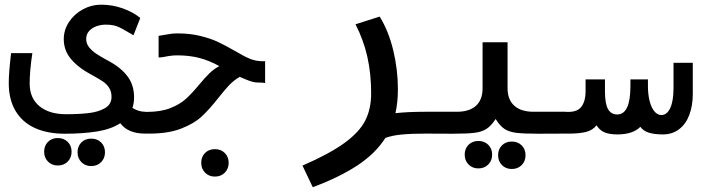

<svg xmlns="http://www.w3.org/2000/svg" viewBox="-20 -572 3040 822"><path d="M17.5 -216.5Q17.5 -262 27.5 -344.5H118.5Q107 -268.5 107 -214.5Q107 -152 148.8 -117.5Q190.5 -83 263 -83Q319.5 -83 360.8 -88Q402 -93 429.8 -109.2Q457.5 -125.5 457.5 -157.5Q457.5 -179.5 447.5 -195.5Q437.5 -211.5 421.5 -222.5Q405.5 -233.5 377 -249Q317 -280.5 285 -318Q253 -355.5 253 -404Q253 -444.5 275.8 -478.5Q298.5 -512.5 335.2 -532.2Q372 -552 412.5 -552Q461.5 -552 506.5 -535.8Q551.5 -519.5 580.5 -495L551.5 -421L529 -434Q504.5 -448.5 492.2 -454.5Q480 -460.5 466.2 -463.5Q452.5 -466.5 432.5 -466.5Q412.5 -466.5 393.2 -459.8Q374 -453 361.5 -439.2Q349 -425.5 349 -405Q349 -385.5 361.2 -370Q373.5 -354.5 390.5 -343Q407.5 -331.5 435 -316.5Q440.5 -314 445.5 -311Q498.5 -282 526.2 -244.8Q554 -207.5 554 -155.5Q554 -131 547 -110Q573.5 -93.5 601.5 -93.5V0Q528 0 495 -44.5Q455 -18.5 394.5 -9Q334 0.5 257.5 0.5Q183 0.5 129.2 -24Q75.5 -48.5 46.5 -97.2Q17.5 -146 17.5 -216.5ZM169 77.5Q169 52 185.2 35.5Q201.5 19 227.5 19Q253.5 19 270 35.5Q286.5 52 286.5 77.5Q286.5 103 270 119.8Q253.5 136.5 227.5 136.5Q202 136.5 185.5 119.8Q169 103 169 77.5ZM312 80Q312 54.5 328.2 38Q344.5 21.5 370.5 21.5Q396.5 21.5 413 38Q429.5 54.5 429.5 80Q429.5 105.5 413 122.2Q396.5 139 370.5 139Q345 139 328.5 122.2Q312 105.5 312 80Z M598.5 -93H609.5Q668.5 -93 709.5 -109.2Q750.5 -125.5 776 -148.8Q801.5 -172 833.5 -210.5Q858.5 -240.5 877 -258.5Q895.5 -276.5 919 -289Q876.5 -312.5 833.8 -323.8Q791 -335 739 -335Q714 -335 686 -329Q667.5 -325.5 659 -326V-418.5L679.5 -422Q699 -425.5 711.8 -427.2Q724.5 -429 740 -429Q793.5 -429 837.2 -418.2Q881 -407.5 912 -393Q943 -378.5 984 -355Q1022.5 -332 1048.5 -321Q1074.5 -310 1103 -310H1115V-216.5Q1106 -218.5 1093 -218.5Q1082 -218.5 1075.5 -219Q1063 -220.5 1047 -226.2Q1031 -232 1006.5 -243Q982 -229 962.2 -208.5Q942.5 -188 915.5 -153.5Q876.5 -104 843.8 -73.5Q811 -43 755.8 -21.5Q700.5 0 619.5 0H598.5ZM841.5 125Q841.5 99.5 857.8 83Q874 66.5 900 66.5Q926 66.5 942.5 83Q959 99.5 959 125Q959 150.5 942.5 167.2Q926 184 900 184Q874.5 184 858 167.2Q841.5 150.5 841.5 125Z M1569 -172.5Q1569 -256 1552.8 -328.5Q1536.5 -401 1502 -468L1605.5 -501Q1643.5 -439.5 1663.5 -357Q1683.5 -274.5 1683.5 -189.5Q1683.5 -134 1673 -87.5Q1726.5 -93.5 1801.5 -93.5V0Q1740 0 1699 4Q1658 8 1630 18.5Q1587.5 85 1511.2 135.5Q1435 186 1319 229.5L1275 137Q1392 86 1455.5 39.5Q1519 -7 1544 -56.5Q1569 -106 1569 -172.5Z M1969.5 90Q1969.5 64.5 1985.8 48Q2002 31.5 2028 31.5Q2054 31.5 2070.5 48Q2087 64.5 2087 90Q2087 115.5 2070.5 132.2Q2054 149 2028 149Q2002.5 149 1986 132.2Q1969.5 115.5 1969.5 90ZM2112.5 92.5Q2112.5 67 2128.8 50.5Q2145 34 2171 34Q2197 34 2213.5 50.5Q2230 67 2230 92.5Q2230 118 2213.5 134.8Q2197 151.5 2171 151.5Q2145.5 151.5 2129 134.8Q2112.5 118 2112.5 92.5ZM2046 -194V-391H2153V-194Q2153 -145.5 2181.8 -119.5Q2210.5 -93.5 2264.5 -93.5H2401.5V0L2283.5 0.5Q2220.5 0.5 2189.5 -3.5Q2158.5 -7.5 2139.2 -20.5Q2120 -33.5 2102 -62.5Q2083 -33.5 2063.2 -20.5Q2043.5 -7.5 2012.2 -3.5Q1981 0.5 1918 0.5L1798.5 0V-93.5H1935.5Q1989.5 -93.5 2017.8 -119.2Q2046 -145 2046 -194Z M2534 -35.5Q2516.5 -13.5 2487.8 -6.8Q2459 0 2416 0H2398.5V-93H2414Q2454 -93 2470.5 -117Q2487 -141 2487 -180V-232H2570V-181Q2570 -128 2583 -105Q2596 -82 2622.5 -82Q2679 -82 2679 -203.5V-232H2754V-203.5Q2754 -168.5 2761 -140.2Q2768 -112 2781.2 -95.8Q2794.5 -79.5 2811.5 -79.5Q2835.5 -79.5 2849.5 -109.5Q2863.5 -139.5 2863.5 -196V-303H2946V-169.5Q2946 -119.5 2931.2 -80.2Q2916.5 -41 2887.5 -18.8Q2858.5 3.5 2818 3.5Q2781.5 3.5 2757.8 -4Q2734 -11.5 2721.5 -29Q2689.5 3.5 2623 3.5Q2588.5 3.5 2567.8 -5.5Q2547 -14.5 2534 -35.5Z"/></svg>

Font: JuliaMono SemiBold
Style: Regular
Weight: 600
Monospace: yes
Designer: cormullion
Foundry: corm
Version: Version 0.055; ttfautohint (v1.8.4)